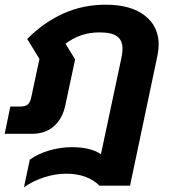

<svg xmlns="http://www.w3.org/2000/svg" viewBox="-38 -570 723 818"><path d="M89 110Q124 85 172 71Q220 57 268 57Q349 57 392 87L479 -322Q484 -347 484 -362Q484 -398 461 -415Q438 -432 386 -432Q344 -432 309 -420Q274 -408 241 -384L282 -317L240 -120Q228 -64 191.5 -32Q155 0 99 0H-18L6 -116H46Q70 -116 80.5 -125Q91 -134 96 -159L130 -319L78 -404Q147 -474 231 -512Q315 -550 412 -550Q519 -550 578.5 -504Q638 -458 638 -380Q638 -361 633 -334L516 221H386Q334 170 244 170Q198 170 150 185.5Q102 201 64 228Z"/></svg>

Font: Prompt Semibold
Style: Italic
Weight: 600
Italic angle: -12°
Designer: Katatrad Team
Foundry: CadsonDemak
Version: Version 1.000